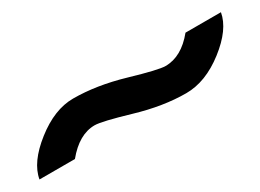

<svg xmlns="http://www.w3.org/2000/svg" viewBox="-22 -468 577 426"><g transform="rotate(-30 267.0 -255.0)"><path d="M534.2 -315.4Q527.3 -275.4 477.5 -236.8Q427.7 -198.2 377.9 -198.2Q319.3 -198.2 251.5 -218.3Q183.6 -238.3 166 -238.3Q126 -238.3 90.8 -195.3H0Q6.8 -235.4 56.6 -274.4Q106.4 -313.5 154.3 -313.5Q213.9 -313.5 282.2 -293.5Q350.6 -273.4 368.2 -273.4Q409.2 -273.4 443.4 -315.4Z"/></g></svg>

Font: FreeUniversal
Style: Bold
Weight: 700
Version: Version 1.001